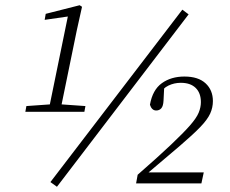

<svg xmlns="http://www.w3.org/2000/svg" viewBox="-20 -702 879 735"><path d="M77 -274 81 -296 180 -303H207L307 -296L303 -274ZM165 -274 243 -655 255 -641 151 -626 155 -649 285 -682 294 -676 274 -586 210 -274ZM198 13 173 -5 678 -665 702 -647ZM501 0 507 -33Q586 -102 634 -147.5Q682 -193 707 -221.5Q732 -250 740.5 -270.5Q749 -291 749 -311Q749 -346 729 -365.5Q709 -385 672 -385Q647 -385 625 -374.5Q603 -364 591 -341L609 -377L606 -317Q605 -296 597.5 -287.5Q590 -279 578 -279Q569 -279 563 -285Q557 -291 554 -301Q564 -358 599.5 -383.5Q635 -409 686 -409Q739 -409 767 -383Q795 -357 795 -315Q795 -290 784.5 -267Q774 -244 746.5 -215.5Q719 -187 669.5 -144.5Q620 -102 544 -38L541 -42H760L751 0Z"/></svg>

Font: Source Serif 4 18pt Light
Style: Italic
Weight: 300
Italic angle: -12°
Designer: Frank Grießhammer
Foundry: Adobe Systems Incorporated
Version: Version 4.004;hotconv 1.0.116;makeotfexe 2.5.65601